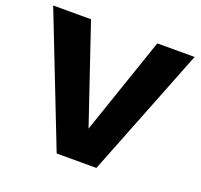

<svg xmlns="http://www.w3.org/2000/svg" viewBox="-120 -823 1002 958"><g transform="rotate(20 380.5 -344.0)"><path d="M274 0 5 -688H206L381 -171L558 -688H756L485 0Z"/></g></svg>

Font: Roundo Variable
Style: Regular
Weight: 200
Designer: Shiva Nallaperumal
Foundry: Indian Type Foundry
Version: Version 2.000